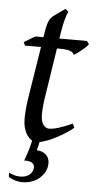

<svg xmlns="http://www.w3.org/2000/svg" viewBox="-55 -608 425 843"><g transform="rotate(5 157.5 -186.5)"><path d="M183.6 107.9Q183.6 133.8 168.5 155.3Q153.3 176.8 129.2 188.7Q105 200.7 75 200.4Q44.9 200.2 15.6 183.1L14.6 164.1Q40 175.8 60.1 176.5Q80.1 177.2 93.8 171.1Q107.4 165 114.5 153.8Q121.6 142.6 121.6 130.9Q121.6 118.2 110.4 111.1Q99.1 104 76.2 105Q83 86.9 87.6 73Q92.3 59.1 95.7 46.9Q99.1 34.7 101.6 22.9L103.5 15.1Q101.6 13.7 99.6 12.7Q88.9 5.4 80.3 -7.6Q71.8 -20.5 66.9 -38.6Q62 -56.6 62 -78.1Q62 -87.4 62.5 -96.7Q63 -106 63.7 -116Q64.5 -126 65.7 -137.2Q66.9 -148.4 68.8 -162.1L106.4 -397.9H36.1L28.8 -413.1L78.1 -441.9H113.3L116.2 -459Q119.1 -479 122.3 -492.2Q125.5 -505.4 129.6 -514.2Q133.8 -522.9 138.7 -528.6Q143.6 -534.2 149.9 -539.1L199.2 -574.2L212.9 -562Q209.5 -557.6 205.6 -546.4Q202.1 -536.6 197.5 -518.6Q192.9 -500.5 188 -470.2L183.6 -441.9H305.2L314.9 -428.2Q310.1 -421.4 301.5 -413.3Q293 -405.3 283.7 -397.9Q274.4 -390.6 265.9 -384.5Q257.3 -378.4 252.9 -376Q250 -382.8 244.9 -387Q239.7 -391.1 231 -393.6Q222.2 -396 209.2 -397Q196.3 -397.9 178.2 -397.9H176.8L142.1 -173.8Q140.6 -164.6 139.4 -154.1Q138.2 -143.6 137.5 -134Q136.7 -124.5 136.5 -116.2Q136.2 -107.9 136.2 -103Q136.2 -72.8 147.2 -58.3Q158.2 -43.9 171.9 -43.9Q189 -43.9 213.6 -51.3Q238.3 -58.6 274.9 -75.2L283.2 -57.1Q259.3 -38.6 235.4 -24.2Q211.4 -9.8 189.9 0Q168.5 9.8 150.9 14.6Q143.1 17.1 136.2 18.6Q134.8 25.4 133.8 30.8Q130.9 43 127.4 55.2Q152.3 56.2 168 70.1Q183.6 84 183.6 107.9Z"/></g></svg>

Font: Gentium Plus
Style: Italic
Weight: 400
Italic angle: -8°
Designer: J. Victor Gaultney, Annie Olsen, Iska Routamaa
Foundry: SIL International
Version: Version 1.510